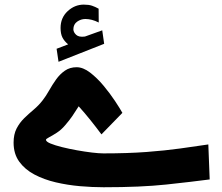

<svg xmlns="http://www.w3.org/2000/svg" viewBox="-20 -808 957 828"><path d="M273.9 -616.7Q257.3 -630.4 249.3 -646.2Q241.2 -662.1 241.2 -687.5Q241.2 -731.4 271.7 -759.8Q302.2 -788.1 341.3 -788.1Q362.8 -788.1 376.7 -783.4Q390.6 -778.8 405.3 -770.5L405.8 -710.9Q376 -726.1 348.1 -726.1Q329.1 -726.1 312.7 -714.6Q296.4 -703.1 296.4 -681.2Q296.9 -668.5 308.6 -657.7Q320.3 -647 345.7 -650.4Q346.2 -650.4 349.1 -651.4L420.9 -677.2L429.2 -619.1L232.4 -541.5L224.1 -597.7ZM425.8 -146.5Q531.2 -146.5 612.1 -152.6Q692.9 -158.7 757.3 -167.7Q821.8 -176.8 878.4 -185.1L884.3 -34.2Q806.2 -23.9 697 -12.2Q587.9 -0.5 426.8 -0.5Q378.4 -0.5 325 -5.1Q271.5 -9.8 220.5 -21.7Q169.4 -33.7 128.4 -55.4Q87.4 -77.1 63 -110.8Q38.6 -144.5 38.6 -192.9Q38.6 -228.5 51.5 -253.7Q64.5 -278.8 84.2 -298.1Q104 -317.4 125.5 -335.4Q147 -353.5 163.6 -375Q178.2 -393.6 191.9 -418Q205.6 -442.4 221.9 -465.3Q238.3 -488.3 259.8 -503.2Q281.2 -518.1 310.5 -518.1Q338.4 -518.1 368.7 -494.9Q398.9 -471.7 426.8 -438.2Q454.6 -404.8 476.1 -372.3Q497.6 -339.8 507.8 -321.3L417.5 -228.5Q395 -258.8 369.6 -290.5Q344.2 -322.3 319.3 -349.6Q304.2 -325.7 292 -307.6Q279.8 -289.6 260.7 -267.6Q244.1 -248 224.9 -235.6Q205.6 -223.1 191.9 -216.1Q178.2 -209 178.2 -205.1Q178.2 -197.3 197.5 -189.2Q216.8 -181.2 247.3 -173.6Q277.8 -166 312 -159.9Q346.2 -153.8 376.7 -150.1Q407.2 -146.5 425.8 -146.5Z"/></svg>

Font: Vazirmatn RD Black
Style: Regular
Weight: 900
Designer: Saber Rastikerdar
Foundry: Saber Rastikerdar
Version: Version 32.102